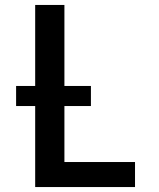

<svg xmlns="http://www.w3.org/2000/svg" viewBox="-20 -755 640 775"><path d="M122 0V-735H240V-101H525V0ZM45 -327V-408H347V-327Z"/></svg>

Font: Iosevka Aile
Style: Bold
Weight: 700
Designer: Belleve Invis
Foundry: Belleve Invis
Version: Version 28.0.1; ttfautohint (v1.8.4)